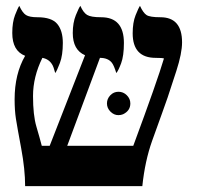

<svg xmlns="http://www.w3.org/2000/svg" viewBox="-20 -637 675 657"><path d="M436 -138Q519 -362 541 -437Q536 -439 513 -439Q434 -439 434 -523Q434 -560 444 -585Q454 -610 459 -617Q470 -593 481.5 -585.5Q493 -578 529 -578Q603 -578 603 -492Q603 -455 583.5 -394.5Q564 -334 553.5 -303Q543 -272 534 -248Q525 -224 500.5 -155Q476 -86 467 0H66Q66 -57 52.5 -129.5Q39 -202 34.5 -230.5Q30 -259 30 -297Q30 -384 66 -446Q22 -463 22 -524Q22 -561 31.5 -585.5Q41 -610 46 -617Q57 -593 69 -585.5Q81 -578 108 -578Q157 -578 176 -555Q195 -532 195 -490Q195 -448 185 -421.5Q175 -395 169 -387Q163 -410 158 -417Q147 -435 125 -439Q93 -374 93 -308.5Q93 -243 104.5 -204Q116 -165 123 -138H150L271 -448Q229 -466 229 -524Q229 -559 239.5 -585Q250 -611 255 -617Q265 -594 278 -586Q291 -578 326 -578Q404 -578 404 -490Q404 -446 394.5 -420.5Q385 -395 378 -387Q370 -413 363 -422Q350 -439 322 -439L210 -138ZM426 -283Q426 -258 401 -246Q394 -243 385 -243Q370 -243 358 -255Q346 -267 346 -283Q346 -299 357.5 -311Q369 -323 385.5 -323Q402 -323 414 -311Q426 -299 426 -283Z"/></svg>

Font: Cardo
Style: Regular
Weight: 400
Designer: David J. Perry
Foundry: David J. Perry
Version: Version 1.0451